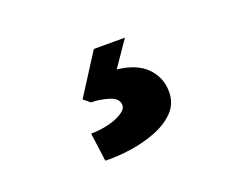

<svg xmlns="http://www.w3.org/2000/svg" viewBox="-57 -127 613 476"><g transform="rotate(-20 250.0 111.0)"><path d="M152 246 142 171Q163 171 185.5 166Q208 161 223.5 151.5Q239 142 239 131Q239 113 215 105.5Q191 98 168 98L151 84L220 -24H302L256 43Q308 49 333.5 75.5Q359 102 359 139Q359 170 339.5 190.5Q320 211 289 223.5Q258 236 222 241.5Q186 247 152 246Z"/></g></svg>

Font: Lexend Deca
Style: Bold
Weight: 700
Designer: Bonnie Shaver-Troup, Thomas Jockin
Foundry: Lexend
Version: Version 1.008; ttfautohint (v1.8.4.7-5d5b)